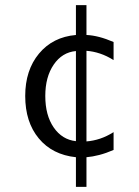

<svg xmlns="http://www.w3.org/2000/svg" viewBox="-20 -600 540 747"><path d="M421.9 -436.5V-366.2Q395.5 -382.8 369.1 -391.6Q342.8 -400.4 316.4 -402.3V-49.8Q342.8 -51.8 369.1 -60.5Q395.5 -69.3 421.9 -85.9V-16.6Q392.6 -3.9 366.2 2.9Q339.8 9.8 316.4 11.7V127H275.4V11.7Q183.6 2 130.9 -61.5Q78.1 -125 78.1 -226.6Q78.1 -327.1 131.8 -391.6Q185.5 -456.1 275.4 -463.9V-580.1H316.4V-463.9Q339.8 -462.9 366.2 -456.1Q392.6 -449.2 421.9 -436.5ZM275.4 -50.8V-401.4Q221.7 -396.5 189 -348.6Q156.2 -300.8 156.2 -226.6Q156.2 -151.4 189 -104Q221.7 -56.6 275.4 -50.8Z"/></svg>

Font: BabelStone Mayan Numerals
Style: Regular
Weight: 400
Designer: Andrew West
Foundry: BabelStone
Version: Version 11.000 June 09, 2018